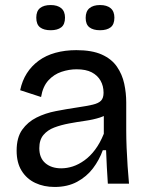

<svg xmlns="http://www.w3.org/2000/svg" viewBox="-20 -729 593 762"><path d="M197 13Q154 13 120 -3Q86 -19 66 -51Q46 -83 46 -131Q46 -183 68 -214Q90 -245 125 -262.5Q160 -280 201.5 -288Q243 -296 283 -302Q324 -308 347.5 -313.5Q371 -319 381 -329.5Q391 -340 391 -361Q391 -388 379 -409Q367 -430 344 -442Q321 -454 284 -454Q254 -454 224 -444Q194 -434 172 -410Q150 -386 143 -344L60 -371Q68 -409 86.5 -438Q105 -467 133.5 -488Q162 -509 200 -519.5Q238 -530 283 -530Q345 -530 384 -512.5Q423 -495 444 -464.5Q465 -434 473 -397Q481 -360 481 -322V-211Q481 -179 482.5 -142.5Q484 -106 486.5 -69Q489 -32 492 0H408Q406 -33 404 -66Q402 -99 401 -133H388Q374 -94 349 -61Q324 -28 286 -7.5Q248 13 197 13ZM223 -61Q246 -61 269 -68.5Q292 -76 315 -92.5Q338 -109 357.5 -135Q377 -161 392 -198V-291L419 -287Q403 -271 376.5 -262.5Q350 -254 318 -249.5Q286 -245 254 -239Q222 -233 195.5 -223Q169 -213 152.5 -193.5Q136 -174 136 -141Q136 -102 160 -81.5Q184 -61 223 -61ZM377 -609Q350 -609 335 -620.5Q320 -632 320 -658Q320 -684 335 -696.5Q350 -709 377 -709Q404 -709 419 -696.5Q434 -684 434 -659Q434 -632 419 -620.5Q404 -609 377 -609ZM181 -609Q154 -609 139 -620.5Q124 -632 124 -659Q124 -685 139 -697Q154 -709 181 -709Q208 -709 223 -696.5Q238 -684 238 -659Q238 -632 223 -620.5Q208 -609 181 -609Z"/></svg>

Font: Bricolage Grotesque 48pt Condensed ExtraBold
Style: Regular
Weight: 400
Version: Version 1.000;gftools[0.9.30]